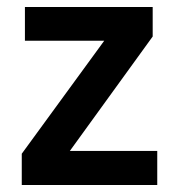

<svg xmlns="http://www.w3.org/2000/svg" viewBox="-20 -527 509 547"><path d="M428 0H42V-89L277 -411H51V-507H415V-423L179 -97H428Z"/></svg>

Font: Hind Kochi SemiBold
Style: Regular
Weight: 600
Designer: Dhruvi Tolia
Foundry: Indian Type Foundry
Version: Version 0.702;PS 1.0;hotconv 1.0.81;makeotf.lib2.5.63406